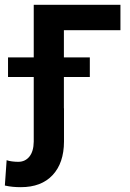

<svg xmlns="http://www.w3.org/2000/svg" viewBox="-93 -566 539 799"><path d="M408.2 -545.9V-440.4H172.9V0H47.4V-545.9ZM-59.6 -245.6V-327.1H280.8V-245.6ZM47.4 -115.2H173.3V23.4Q172.9 112.3 126 162.6Q79.1 212.9 -6.3 212.9Q-24.4 212.9 -39.8 211.4Q-55.2 210 -72.8 206.1L-65.4 100.6Q-56.2 104 -42.7 105.7Q-29.3 107.4 -17.1 107.4Q11.7 107.4 29.3 85.7Q46.9 64 47.4 23.4Z"/></svg>

Font: Inter Tight SemiBold
Style: Regular
Weight: 600
Designer: Rasmus Andersson
Foundry: rsms
Version: Version 3.004; ttfautohint (v1.8.4.7-5d5b)